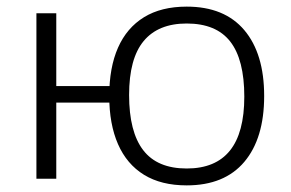

<svg xmlns="http://www.w3.org/2000/svg" viewBox="-20 -540 878 580"><path d="M544 20Q467 20 415 -12Q363 -44 336.5 -104.5Q310 -165 310 -250Q310 -336 336.5 -396Q363 -456 415 -488Q467 -520 544 -520Q658 -520 718 -449Q778 -378 778 -250Q778 -122 718 -51Q658 20 544 20ZM90 0V-500H150V0ZM126 -230V-280H342V-230ZM544 -31Q631 -31 674.5 -85Q718 -139 718 -248Q718 -360 675.5 -414.5Q633 -469 544 -469Q458 -469 414 -416Q370 -363 370 -253Q370 -142 412.5 -86.5Q455 -31 544 -31Z"/></svg>

Font: Moderustic Light
Style: Regular
Weight: 300
Designer: Tural Alisoy
Foundry: TAFT Foundry
Version: Version 2.120